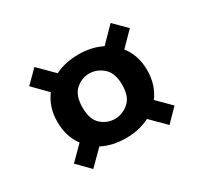

<svg xmlns="http://www.w3.org/2000/svg" viewBox="-99 -653 753 709"><g transform="rotate(-30 277.5 -298.5)"><path d="M115 -81 63 -134 120 -191Q87 -235 87 -298Q87 -360 121 -405L63 -464L115 -516L178 -453Q222 -475 279 -475Q334 -475 378 -453L440 -516L492 -464L435 -406Q470 -361 470 -298Q470 -235 436 -190L492 -134L440 -81L379 -142Q334 -119 278 -119Q220 -119 176 -142ZM278 -201Q309 -201 336 -223.5Q363 -246 363 -297Q363 -348 336.5 -371Q310 -394 278 -394Q245 -394 219.5 -371Q194 -348 194 -297Q194 -246 219.5 -223.5Q245 -201 278 -201Z"/></g></svg>

Font: DeepMind Sans
Style: Bold
Weight: 700
Designer: Jonny Pinhorn / Modifications: Colophon Foundry
Foundry: Colophon Foundry
Version: Version 1.002; ttfautohint (v1.8.2)